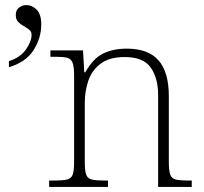

<svg xmlns="http://www.w3.org/2000/svg" viewBox="-20 -734 800 754"><path d="M173 0V-25H193Q226 -25 243 -29Q260 -33 265.5 -48.5Q271 -64 271 -98V-439Q271 -472 265 -487.5Q259 -503 244 -507Q229 -511 201 -511H178V-536H306L311 -450H315Q345 -504 384.5 -523.5Q424 -543 478 -543Q562 -543 602.5 -497Q643 -451 643 -356V-98Q643 -64 648.5 -48.5Q654 -33 670 -29Q686 -25 720 -25H733V0H601V-361Q601 -427 572 -468.5Q543 -510 470 -510Q409 -510 374.5 -483.5Q340 -457 326.5 -416Q313 -375 313 -331V-97Q313 -63 318.5 -48Q324 -33 340.5 -29Q357 -25 390 -25H404V0ZM15 -494Q60 -508 82 -540Q104 -572 104 -597Q104 -610 94.5 -617.5Q85 -625 72.5 -632Q60 -639 51 -648.5Q42 -658 42 -675Q42 -694 54.5 -704Q67 -714 84 -714Q106 -714 124 -696Q142 -678 142 -638Q142 -585 112 -537.5Q82 -490 15 -470Z"/></svg>

Font: Noto Serif ExtraLight
Style: Regular
Weight: 200
Designer: Monotype Design Team
Foundry: Monotype Imaging Inc.
Version: Version 2.015; ttfautohint (v1.8.4.7-5d5b)